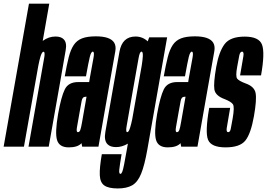

<svg xmlns="http://www.w3.org/2000/svg" viewBox="-62 -805 1466 1054"><path d="M-42 0 97 -785H208.5L172.5 -580.5Q205 -604.5 242.5 -604.5Q274 -604.5 288.5 -588.5Q306 -570 298.5 -529Q285.5 -453 268.5 -356.5L205.5 0H94.5L157.5 -357Q175.5 -459.5 181 -490Q185.5 -517 179 -520.5Q178 -521 177 -521Q168.5 -521 160.5 -495.5Q154.5 -475.5 148.5 -445L69.5 0Z M389 0 385.5 -19Q365 4 315.5 4Q263.5 4 251.2 -36Q239 -76 257 -179.5Q274 -274.5 293.8 -314.5Q313.5 -354.5 367.5 -354.5H427.5L431 -376Q445.5 -456.5 451.5 -489Q456.5 -517.5 449.5 -521Q448.5 -521.5 447.5 -521.5Q438 -521.5 430.8 -491.8Q423.5 -462 410 -386H293.5Q304.5 -448.5 315.2 -490.8Q326 -533 343 -558.2Q360 -583.5 388.8 -594.5Q417.5 -605.5 464.5 -605.5Q543.5 -605.5 565 -570.5Q576 -552 571 -523.5Q556.5 -441.5 533 -309.5L478.5 0ZM388 -131.5 413 -274H408Q390 -274 386.2 -250.8Q382.5 -227.5 373.5 -180.5Q365.5 -134 360.5 -106.5Q356.5 -83.5 363 -80Q364.5 -79.5 366 -79.5Q374.5 -79.5 379 -92Q383.5 -104.5 388 -132Z M584.5 229.5Q534 229.5 510.8 213.2Q487.5 197 485.8 156.2Q484 115.5 497 41.5H605.5Q595 103 592.8 126.2Q590.5 149.5 599 149.5Q604.5 149.5 609 138.5Q613.5 127.5 619.2 98.5Q625 69.5 634.5 15.5L640 -16.5Q608 2.5 575 2.5Q543 2.5 528 -13.5Q508 -34 516.5 -81.5Q531.5 -165.5 555 -301Q579 -437 593.8 -520.8Q608.5 -604.5 682 -604.5Q720.5 -604.5 749 -578L757 -600H855.5L747 15Q731.5 103 712.5 149.2Q693.5 195.5 663.2 212.5Q633 229.5 584.5 229.5ZM716 -445Q721 -477 722 -496Q723 -519 716.5 -521.5Q715.5 -521.5 714.5 -521.5Q705 -521.5 698.8 -486Q692.5 -450.5 666 -301Q639.5 -150.5 633.5 -115Q627.5 -83 635 -79.5Q635.5 -79.5 636.5 -79.5Q645 -79.5 652.5 -105Q658 -122.5 664 -151.5Z M932.5 0 929 -19Q908.5 4 859 4Q807 4 794.8 -36Q782.5 -76 800.5 -179.5Q817.5 -274.5 837.2 -314.5Q857 -354.5 911 -354.5H971L974.5 -376Q989 -456.5 995 -489Q1000 -517.5 993 -521Q992 -521.5 991 -521.5Q981.5 -521.5 974.2 -491.8Q967 -462 953.5 -386H837Q848 -448.5 858.8 -490.8Q869.5 -533 886.5 -558.2Q903.5 -583.5 932.2 -594.5Q961 -605.5 1008 -605.5Q1087 -605.5 1108.5 -570.5Q1119.5 -552 1114.5 -523.5Q1100 -441.5 1076.5 -309.5L1022 0ZM931.5 -131.5 956.5 -274H951.5Q933.5 -274 929.8 -250.8Q926 -227.5 917 -180.5Q909 -134 904 -106.5Q900 -83.5 906.5 -80Q908 -79.5 909.5 -79.5Q918 -79.5 922.5 -92Q927 -104.5 931.5 -132Z M1176.5 4Q1097.5 4 1080.2 -37.5Q1063 -79 1086.5 -213H1201.5Q1186 -123 1182.5 -101Q1180.5 -84 1186.5 -80.5Q1188 -79.5 1190.5 -79.5Q1201 -79.5 1204.5 -96.8Q1208 -114 1215 -153.5Q1226.5 -218.5 1216.5 -232.8Q1206.5 -247 1171 -261Q1120 -279.5 1114.8 -314.2Q1109.5 -349 1125 -437.5Q1140 -521.5 1171 -562.8Q1202 -604 1281 -604Q1360 -604 1376.5 -559.5Q1393 -515 1371 -391H1256Q1270 -471.5 1274 -496.5Q1277 -516.5 1270.5 -520.5Q1269 -521.5 1267 -521.5Q1256 -521.5 1251.5 -500Q1247 -478.5 1240.5 -441Q1230 -385.5 1240.2 -373Q1250.5 -360.5 1285 -347.5Q1334.5 -330.5 1341.2 -294Q1348 -257.5 1332 -167Q1315 -71 1285 -33.5Q1255 4 1176.5 4Z"/></svg>

Font: Anybody UltraCondensed SemiBold
Style: Italic
Weight: 600
Width: 1
Italic angle: -10°
Designer: Tyler Finck
Foundry: Etcetera Type Company
Version: Version 1.010; ttfautohint (v1.8.3) -l 8 -r 50 -G 200 -x 14 